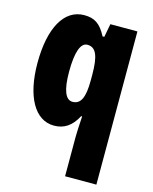

<svg xmlns="http://www.w3.org/2000/svg" viewBox="-119 -642 763 960"><g transform="rotate(15 262.0 -161.5)"><path d="M312 35V240H474V-553H334L321 -484H312C281 -544 249 -563 197 -563C93 -563 32 -453 32 -272C32 -99 93 10 192 10C243 10 282 -14 312 -71H317C314 -21 312 14 312 35ZM251 -129C215 -129 196 -176 196 -270C196 -375 216 -424 250 -424C294 -424 312 -384 312 -285V-256C312 -168 294 -129 251 -129Z"/></g></svg>

Font: Noto Sans Myanmar UI ExtraCondensed Black
Style: Regular
Weight: 900
Width: 2
Designer: Monotype Design Team
Foundry: Monotype Imaging Inc.
Version: Version 2.103